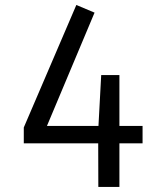

<svg xmlns="http://www.w3.org/2000/svg" viewBox="-20 -737 655 757"><path d="M450.8 -240.5H542.1V-171.8H450.8V0H367.7L367.2 -171.8H73.8V-234.4L281 -717.4L352.8 -687.2L165.1 -240.5H368.2L379 -441H450.8Z"/></svg>

Font: Fira Code Fixed
Style: Regular
Weight: 400
Monospace: yes
Designer: Carrois Corporate, Edenspiekermann AG, Nikita Prokopov
Foundry: Carrois Corporate, Edenspiekermann AG, Nikita Prokopov
Version: Version 5.002